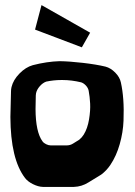

<svg xmlns="http://www.w3.org/2000/svg" viewBox="-20 -710 531 757"><path d="M302.7 -523.4 118.2 -593.3 143.6 -689.9 335.4 -581.1ZM310.1 -179.2Q325.2 -203.6 331.1 -239.3Q336.9 -274.9 335.4 -301.8Q334 -328.6 329.6 -352.1Q327.6 -362.8 319.1 -372.3Q310.5 -381.8 300.3 -385.3Q262.2 -394.5 227.1 -394.5H221.2Q191.9 -394.5 162.1 -388.2Q148.4 -383.3 136.7 -369.9Q125 -356.4 122.1 -342.3Q121.1 -337.4 121.1 -333.5V-333L120.1 -279.8Q120.6 -189.5 147.5 -152.8Q152.3 -146 161.9 -141.4Q171.4 -136.7 180.2 -136.7H181.6H240.7H242.2Q256.8 -136.7 268.1 -144L292.5 -159.2Q303.2 -168 310.1 -179.2ZM456.5 -385.3Q463.4 -354.5 466.1 -317.1Q468.8 -279.8 467 -234.1Q465.3 -188.5 452.1 -141.8Q439 -95.2 415 -59.6Q399.9 -37.1 378.9 -21.5L328.6 9.3Q302.2 25.9 271.5 26.9H148.9Q130.9 26.4 110.1 16.1Q89.4 5.9 78.6 -8.3Q21.5 -83 21 -249L23.4 -350.1Q23.4 -357.9 25.4 -366.7Q32.2 -395 56.9 -420.2Q81.5 -445.3 109.4 -453.1Q164.6 -467.3 214.8 -468.8Q253.4 -468.3 306.4 -462.2Q359.4 -456.1 396 -447.3Q416.5 -441.9 434.3 -423.8Q452.1 -405.8 456.5 -385.3Z"/></svg>

Font: Some Time Later
Style: Regular
Weight: 400
Version: Version 003.300